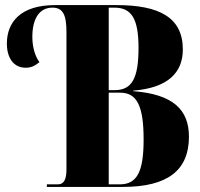

<svg xmlns="http://www.w3.org/2000/svg" viewBox="-20 -734 787 754"><path d="M164 0H463C638 0 722 -65 722 -197C722 -303 660 -364 503 -376V-378C640 -389 698 -449 698 -540C698 -665 606 -714 438 -714H196C61 -714 7 -647 7 -563C7 -507 33 -468 81 -468C104 -468 119 -477 135 -490C118 -512 107 -549 107 -589C107 -663 136 -704 186 -704C227 -704 241 -676 241 -608V-69C241 -29 231 -10 207 -10H164ZM430 -380H407V-704H429C497 -704 524 -660 524 -546C524 -426 498 -380 430 -380ZM450 -10H407V-370H452C518 -370 544 -318 544 -186C544 -59 518 -10 450 -10Z"/></svg>

Font: Noto Serif Display ExtraCondensed Black
Style: Regular
Weight: 900
Width: 2
Designer: Monotype Design Team
Foundry: Monotype Imaging Inc.
Version: Version 2.009